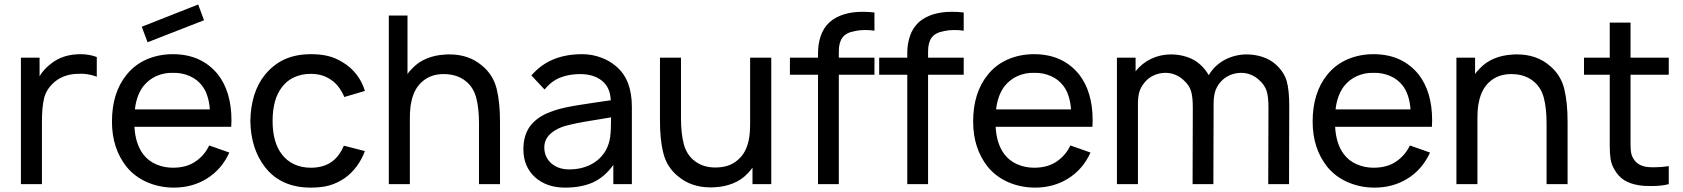

<svg xmlns="http://www.w3.org/2000/svg" viewBox="-20 -819 7484 854"><path d="M410.5 -565.5V-478Q367.5 -494 323 -490.5Q290 -489.5 262.8 -478.5Q235.5 -467.5 216.5 -449Q184.5 -419 175.5 -379.5Q166.5 -340.5 166.5 -276V0H73V-562.5H156V-480Q174.5 -511 206.5 -535.5Q259.5 -578 338.5 -578Q376.5 -578 410.5 -565.5Z M636.5 -631 610.5 -700 861.5 -799 887.5 -729ZM616.5 -133.5Q639 -103.5 674.2 -88.2Q709.5 -73 749 -73Q810 -73 850 -101Q890 -128.5 910.5 -172L1000 -140.5Q966 -65 899 -24Q835 15.5 753 15.5Q690.5 15.5 634.5 -8.5Q579.5 -32.5 543 -77Q478 -159 478 -278Q478 -406.5 543 -486.5Q579 -531.5 632.5 -554.8Q686 -578 749 -578Q875 -578 948 -489.5Q1009.5 -412 1009.5 -283.5L1008.5 -255H578Q582 -180 616.5 -133.5ZM617.5 -435.5Q587 -395 580 -332.5H913.5Q908 -400 879 -437.5Q857.5 -466 823 -481Q788.5 -496 749 -495Q710 -496 675.8 -480.8Q641.5 -465.5 617.5 -435.5Z M1511.5 -387.5Q1502 -410.5 1487 -430.8Q1472 -451 1453 -463.5Q1415.5 -490.5 1362.5 -490.5Q1322 -490.5 1288.8 -475.5Q1255.5 -460.5 1233 -430Q1192.5 -376.5 1192.5 -281Q1192.5 -186.5 1233 -133.5Q1255.5 -103.5 1288.8 -88.2Q1322 -73 1362.5 -73Q1418 -73 1455 -99Q1488.5 -122.5 1509.5 -171L1603 -147Q1589.5 -110.5 1566.5 -79.2Q1543.5 -48 1513.5 -27Q1497 -15.5 1480 -7.5Q1463 0.5 1444.8 5.8Q1426.5 11 1406.2 13.2Q1386 15.5 1362.5 15.5Q1229.5 15.5 1158.5 -76Q1095.5 -157.5 1093.5 -281Q1096 -409 1158.5 -486.5Q1197.5 -533.5 1247.5 -555.8Q1297.5 -578 1363.5 -578Q1406 -578 1439.5 -569.8Q1473 -561.5 1505 -541.5Q1541 -520 1566.2 -487Q1591.5 -454 1603 -414.5Z M2204 -273V0H2110.5V-270Q2110.5 -338.5 2098 -385Q2085.5 -431.5 2051 -458.5Q2012.5 -489.5 1953 -489.5Q1896.5 -489.5 1858.5 -456.5Q1821 -424 1809.5 -365.5Q1803 -340 1803 -288.5V0H1709.5V-750H1792.5V-489.5Q1796.5 -496 1802 -502.2Q1807.5 -508.5 1814.5 -515.5Q1841.5 -544 1878.8 -559Q1916 -574 1956.5 -576Q1960 -576.5 1965.5 -576.8Q1971 -577 1979 -577Q2065 -577 2123 -528Q2173 -487.5 2189 -424.5Q2204.5 -361.5 2204 -273Z M2708 0V-85.5Q2669.5 -31.5 2618 -8Q2566.5 15.5 2493.5 15.5Q2411 15.5 2359.5 -31Q2308 -78 2308 -155Q2308 -209.5 2331.2 -248Q2354.5 -286.5 2407 -312.5Q2445.5 -330 2494 -340.5Q2519 -346 2553 -351.5Q2587 -357 2631 -363.5L2696.5 -373Q2694.5 -430 2657.5 -459.8Q2620.5 -489.5 2560 -489.5Q2512.5 -489.5 2473.2 -474.5Q2434 -459.5 2402 -421L2343.5 -483.5Q2387 -533 2442.8 -555.5Q2498.5 -578 2569.5 -578Q2613 -578 2653 -563.2Q2693 -548.5 2721.5 -523Q2790.5 -465 2790.5 -343.5V0ZM2698 -297Q2628 -286 2583 -278Q2538 -270 2516.5 -264.5Q2465 -254 2433 -228Q2401 -202 2401 -163.5Q2401 -120.5 2432 -92.5Q2463.5 -65.5 2511.5 -65.5Q2567 -65.5 2610 -88.2Q2653 -111 2676 -153Q2690 -180 2694 -210Q2696 -225.5 2697 -247Q2698 -268.5 2698 -297Z M3410.5 -562.5V0H3327V-73Q3320.5 -64.5 3315.2 -58.2Q3310 -52 3305 -47Q3278 -18.5 3240.5 -3.5Q3203 11.5 3163.5 13.5Q3159.5 14 3154 14.2Q3148.5 14.5 3140.5 14.5Q3054.5 14.5 2996.5 -34.5Q2946 -75 2930.5 -138Q2914.5 -201 2915.5 -289.5V-562.5H3009V-292.5Q3009 -225 3021.5 -178Q3034 -131 3068.5 -104Q3106.5 -74 3161.5 -74Q3224.5 -74 3261.5 -107.5Q3299 -138.5 3310.5 -197Q3316.5 -223 3316.5 -275V-562.5Z M3711 -590.5V-562.5H3869.5V-486.5H3711V0H3618.5V-486.5H3493.5V-562.5H3618.5V-584.5Q3618.5 -623 3630.5 -659Q3642.5 -695 3670.5 -721Q3724 -766.5 3816.5 -766.5Q3842.5 -766.5 3869.5 -763.5V-682.5Q3849 -685.5 3828 -685.5Q3803 -685.5 3783 -681Q3743.5 -674 3727.2 -652Q3711 -630 3711 -590.5ZM4108 -590.5V-562.5H4266.5V-486.5H4108V0H4015.5V-486.5H3890.5V-562.5H4015.5V-584.5Q4015.5 -623 4027.5 -659Q4039.5 -695 4067.5 -721Q4121 -766.5 4213.5 -766.5Q4239.5 -766.5 4266.5 -763.5V-682.5Q4246 -685.5 4225 -685.5Q4200 -685.5 4180 -681Q4140.5 -674 4124.2 -652Q4108 -630 4108 -590.5Z M4447 -133.5Q4469.5 -103.5 4504.8 -88.2Q4540 -73 4579.5 -73Q4640.5 -73 4680.5 -101Q4720.5 -128.5 4741 -172L4830.5 -140.5Q4796.5 -65 4729.5 -24Q4665.5 15.5 4583.5 15.5Q4521 15.5 4465 -8.5Q4410 -32.5 4373.5 -77Q4308.5 -159 4308.5 -278Q4308.5 -406.5 4373.5 -486.5Q4409.5 -531.5 4463 -554.8Q4516.5 -578 4579.5 -578Q4705.5 -578 4778.5 -489.5Q4840 -412 4840 -283.5L4839 -255H4408.5Q4412.5 -180 4447 -133.5ZM4448 -435.5Q4417.5 -395 4410.5 -332.5H4744Q4738.5 -400 4709.5 -437.5Q4688 -466 4653.5 -481Q4619 -496 4579.5 -495Q4540.5 -496 4506.2 -480.8Q4472 -465.5 4448 -435.5Z M5714.5 -346 5713.5 0H5621L5622 -340.5Q5622 -388.5 5614 -414Q5605.5 -441 5580 -463.5Q5564.5 -478 5544 -486.5Q5523.5 -495 5501 -495Q5472.5 -495 5447.8 -483.5Q5423 -472 5406 -451Q5389.5 -430 5383.8 -408.2Q5378 -386.5 5378 -357.5V-346L5377 0H5284.5L5285.5 -340.5Q5285.5 -388.5 5277.5 -414Q5270 -440 5243.5 -463.5Q5228 -478 5207.5 -486.5Q5187 -495 5164.5 -495Q5136 -495 5111.2 -483.5Q5086.5 -472 5070 -451Q5053 -430 5047.2 -408.2Q5041.5 -386.5 5041.5 -357.5V0H4948V-562.5H5031V-502Q5059.5 -538 5100.5 -557.5Q5141.5 -577 5188.5 -577Q5224.5 -577 5258.5 -566Q5292.5 -555 5316.5 -533.5Q5340.5 -512.5 5356.5 -484.5L5360.5 -491.5Q5374 -512 5392 -528Q5410 -544 5431.2 -554.8Q5452.5 -565.5 5476.2 -571.2Q5500 -577 5525 -577Q5561 -577 5595 -566Q5629 -555 5653 -533.5Q5692 -499 5703.5 -457Q5714.5 -417.5 5714.5 -346Z M5957 -133.5Q5979.5 -103.5 6014.8 -88.2Q6050 -73 6089.5 -73Q6150.5 -73 6190.5 -101Q6230.5 -128.5 6251 -172L6340.5 -140.5Q6306.5 -65 6239.5 -24Q6175.5 15.5 6093.5 15.5Q6031 15.5 5975 -8.5Q5920 -32.5 5883.5 -77Q5818.5 -159 5818.5 -278Q5818.5 -406.5 5883.5 -486.5Q5919.5 -531.5 5973 -554.8Q6026.5 -578 6089.5 -578Q6215.5 -578 6288.5 -489.5Q6350 -412 6350 -283.5L6349 -255H5918.5Q5922.5 -180 5957 -133.5ZM5958 -435.5Q5927.5 -395 5920.5 -332.5H6254Q6248.5 -400 6219.5 -437.5Q6198 -466 6163.5 -481Q6129 -496 6089.5 -495Q6050.5 -496 6016.2 -480.8Q5982 -465.5 5958 -435.5Z M6952.5 -273V0H6859V-270Q6859 -338.5 6846.5 -385Q6834 -431.5 6799.5 -458.5Q6761 -489.5 6701.5 -489.5Q6645 -489.5 6607 -456.5Q6569.5 -424 6558 -365.5Q6551.5 -340 6551.5 -288.5V0H6458V-562.5H6541V-489.5Q6545 -496 6550.5 -502.2Q6556 -508.5 6563 -515.5Q6590 -544 6627.2 -559Q6664.5 -574 6705 -576Q6708.5 -576.5 6714 -576.8Q6719.5 -577 6727.5 -577Q6813.5 -577 6871.5 -528Q6921.5 -487.5 6937.5 -424.5Q6953 -361.5 6952.5 -273Z M7232.5 -216.5V-179Q7232.5 -156 7234.8 -141.5Q7237 -127 7244 -115.5Q7253.5 -98 7270.5 -88Q7287.5 -78 7310 -76Q7314.5 -75.5 7321.8 -75.2Q7329 -75 7339 -75Q7354 -75 7369.8 -76.2Q7385.5 -77.5 7402.5 -80V0Q7371.5 8.5 7324.5 8.5Q7309 8.5 7295.5 7.8Q7282 7 7270 5Q7231 -1 7204.2 -17.8Q7177.5 -34.5 7160 -66.5Q7147.5 -87.5 7143.8 -111.5Q7140 -135.5 7140 -170V-212.5V-486.5H7025.5V-562.5H7140V-718.5H7232.5V-562.5H7402.5V-486.5H7232.5Z"/></svg>

Font: Russisch Sans Medium
Style: Regular
Weight: 500
Width: 4
Designer: Michael Sharanda (font) & Cristiano Sobral (main changes)
Foundry: Michael Sharanda
Version: Version 2.00;September 8, 2020;FontCreator 13.0.0.2681 64-bi